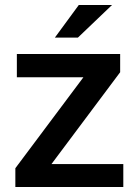

<svg xmlns="http://www.w3.org/2000/svg" viewBox="-20 -743 546 763"><path d="M470 0H41V-74.5L311.5 -436H47V-528.5H457.5V-456L184.5 -91H470ZM289.5 -593.5H198L293 -723H425Z"/></svg>

Font: Roberto Sans Medium
Style: Regular
Weight: 500
Designer: Google (font) & Cristiano Sobral (main changes)
Version: Version 1.000;October 12, 2021;FontCreator 14.0.0.2814 64-bi